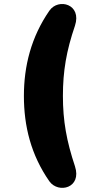

<svg xmlns="http://www.w3.org/2000/svg" viewBox="-20 -733 447 940"><path d="M222 155C266 216 382 188 347 81C306 -42 288 -141 288 -263C288 -385 305 -484 347 -607C382 -713 266 -744 222 -681C132 -551 97 -409 97 -263C97 -117 131 25 222 155Z"/></svg>

Font: Nunito Black
Style: Regular
Weight: 900
Designer: Vernon Adams
Foundry: Vernon Adams
Version: Version 3.602